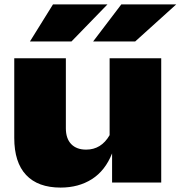

<svg xmlns="http://www.w3.org/2000/svg" viewBox="-20 -831 822 874"><path d="M713.9 -565.9V0H490.2V-132.8Q459 -54.2 398.4 -15.6Q337.9 22.9 255.9 22.9Q152.8 22.9 98.9 -34.4Q44.9 -91.8 44.9 -203.1V-565.9H279.8V-247.1Q279.8 -200.2 304.2 -175Q328.6 -149.9 372.1 -149.9Q440.9 -149.9 479 -215.8V-565.9ZM532.2 -811H782.2L595.2 -642.1H403.8ZM221.2 -811H469.2L305.2 -642.1H116.2Z"/></svg>

Font: Mattone
Style: Bold
Weight: 700
Width: 6
Designer: Nunzio Mazzaferro
Foundry: Collletttivo
Version: Version 2.000;Glyphs 3.2 (3217)